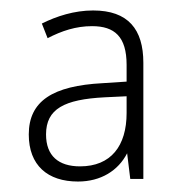

<svg xmlns="http://www.w3.org/2000/svg" viewBox="-20 -742 348 367"><path d="M158 -722C122 -722 88 -711 60 -697L71 -669C98 -683 125 -692 156 -692C199 -692 222 -672 222 -618V-586L176 -583C81 -578 35 -549 35 -485C35 -426 71 -395 129 -395C173 -395 206 -416 223 -449L229 -400H254V-622C254 -686 225 -722 158 -722ZM180 -556 222 -558V-526C222 -463 192 -424 133 -424C92 -424 68 -444 68 -485C68 -534 103 -552 180 -556Z"/></svg>

Font: Noto Sans Myanmar SemiCondensed ExtraLight
Style: Regular
Weight: 200
Width: 4
Designer: Monotype Design Team
Foundry: Monotype Imaging Inc.
Version: Version 2.107